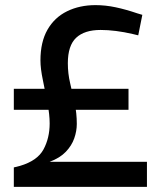

<svg xmlns="http://www.w3.org/2000/svg" viewBox="-20 -730 621 750"><path d="M34 0V-76L58 -82Q126 -102 150 -146.5Q174 -191 174 -248Q174 -282 165.5 -327Q157 -372 147.5 -417Q138 -462 138 -494Q138 -566 165.5 -614Q193 -662 242 -686Q291 -710 353 -710Q392 -710 432 -701.5Q472 -693 516 -678L536 -672L520 -592L499 -597Q465 -605 433 -609Q401 -613 373 -613Q310 -613 277.5 -582.5Q245 -552 245 -483Q245 -443 254 -405Q263 -367 271.5 -327.5Q280 -288 280 -246Q280 -218 270 -189.5Q260 -161 237 -137Q214 -113 174 -98H554V0ZM34 -301V-383H482V-301Z"/></svg>

Font: REM
Style: Regular
Weight: 400
Designer: Octavio Pardo
Foundry: Ashler Design
Version: Version 1.005;gftools[0.9.28]